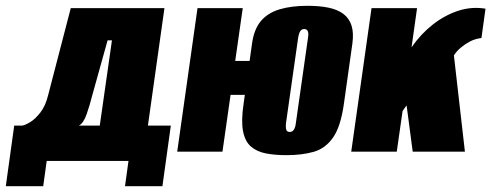

<svg xmlns="http://www.w3.org/2000/svg" viewBox="-61 -523 1694 662"><path d="M-41 119 -12 -90H16Q27 -92 44 -102.5Q61 -113 78.5 -135.5Q96 -158 105 -195L183 -495H506L449 -90H528L499 119H370L382 32H100L88 119ZM211 -90H283L325 -384H310L257 -194Q249 -162 238 -130Q227 -98 211 -90Z M927 12Q887 12 856 6Q825 0 804.5 -17.5Q784 -35 777 -70.5Q770 -106 779 -166L808 -373Q815 -423 839 -451Q863 -479 903.5 -491Q944 -503 999 -503Q1041 -503 1072 -496.5Q1103 -490 1123 -475Q1143 -460 1151 -435Q1159 -410 1154 -373L1125 -167Q1114 -87 1087.5 -49Q1061 -11 1020.5 0.5Q980 12 927 12ZM550 0 620 -495H776L750 -313H854L838 -196H734L706 0ZM938 -68Q943 -68 947 -70.5Q951 -73 954.5 -80Q958 -87 959 -98L1001 -393Q1003 -405 1001.5 -411.5Q1000 -418 996.5 -420.5Q993 -423 988 -423Q983 -423 979 -420.5Q975 -418 972 -411.5Q969 -405 967 -393L925 -98Q924 -87 925 -80Q926 -73 929.5 -70.5Q933 -68 938 -68Z M1150 0 1220 -495H1377L1358 -360Q1390 -406 1431.5 -438.5Q1473 -471 1519.5 -486Q1566 -501 1613 -493L1599 -392Q1576 -389 1558.5 -379.5Q1541 -370 1528 -359Q1521 -353 1515 -346.5Q1509 -340 1504 -332L1542 0H1362L1341 -159Q1337 -155 1334 -150Q1331 -145 1327 -140L1307 0Z"/></svg>

Font: Alumni Sans Black
Style: Italic
Weight: 900
Italic angle: -8°
Version: Version 1.016